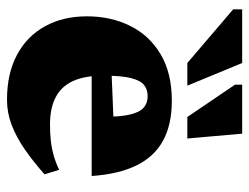

<svg xmlns="http://www.w3.org/2000/svg" viewBox="-105 -625 746 576"><g transform="rotate(90 268.0 -337.0)"><path d="M282 -479.5Q354 -479.5 402.2 -453Q450.5 -426.5 476.5 -373Q502.5 -319.5 508 -239H157.5V-297L399.5 -307L330.5 -274Q330.5 -324 323.8 -353.2Q317 -382.5 303.2 -394.8Q289.5 -407 268.5 -407Q249.5 -407 235.8 -396.8Q222 -386.5 214.5 -358Q207 -329.5 207 -274.5Q207 -218 223.2 -182.8Q239.5 -147.5 272.2 -130.8Q305 -114 353.5 -114Q380 -114 402.5 -116.5Q425 -119 446.2 -125Q467.5 -131 489.5 -141.5L503 -97.5Q464.5 -63.5 428 -38.2Q391.5 -13 355 1Q318.5 15 279.5 15Q200.5 15 144.5 -15Q88.5 -45 58.8 -99Q29 -153 29 -224.5Q29 -297 57.8 -354.8Q86.5 -412.5 143 -446Q199.5 -479.5 282 -479.5ZM237 -526H169L8 -663.5V-690.5H169ZM395.5 -526H331L234 -669V-690.5H381Z"/></g></svg>

Font: Newsreader ExtraBold
Style: Regular
Weight: 800
Designer: Hugues Gentile
Foundry: Production Type
Version: Version 1.003